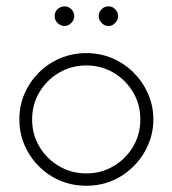

<svg xmlns="http://www.w3.org/2000/svg" viewBox="-20 -577 543 605"><path d="M252.1 8.3Q208.3 8.3 170.1 -7.6Q131.9 -23.6 102.8 -52.8Q73.6 -81.9 57.3 -119.8Q41 -157.6 41 -200.7Q41 -244.4 57.3 -281.9Q73.6 -319.4 102.4 -348.3Q131.2 -377.1 169.8 -393.4Q208.3 -409.7 252.1 -409.7Q295.8 -409.7 334 -393.4Q372.2 -377.1 401 -348.3Q429.9 -319.4 446.5 -281.6Q463.2 -243.8 463.2 -200.7Q463.2 -157.6 446.5 -119.8Q429.9 -81.9 400.7 -52.8Q371.5 -23.6 333.7 -7.6Q295.8 8.3 252.1 8.3ZM252.1 -30.6Q299.3 -30.6 337.8 -53.5Q376.4 -76.4 399.3 -114.9Q422.2 -153.5 422.2 -200.7Q422.2 -247.9 399.3 -286.5Q376.4 -325 337.8 -347.9Q299.3 -370.8 252.1 -370.8Q204.9 -370.8 166 -347.9Q127.1 -325 104.2 -286.5Q81.2 -247.9 81.2 -200.7Q81.2 -153.5 104.2 -114.9Q127.1 -76.4 166 -53.5Q204.9 -30.6 252.1 -30.6ZM183.3 -495.1Q175 -495.1 167.7 -499.7Q160.4 -504.2 156.2 -511.1Q152.1 -518.1 152.1 -526.4Q152.1 -534.7 156.2 -541.7Q160.4 -548.6 167.7 -552.8Q175 -556.9 183.3 -556.9Q191.7 -556.9 198.6 -552.8Q205.6 -548.6 209.7 -541.7Q213.9 -534.7 213.9 -526.4Q213.9 -518.1 209.7 -511.1Q205.6 -504.2 198.6 -499.7Q191.7 -495.1 183.3 -495.1ZM321.5 -495.1Q313.2 -495.1 306.2 -499.7Q299.3 -504.2 295.1 -511.1Q291 -518.1 291 -526.4Q291 -534.7 295.1 -541.7Q299.3 -548.6 306.2 -552.8Q313.2 -556.9 321.5 -556.9Q330.6 -556.9 337.2 -552.8Q343.7 -548.6 347.9 -541.7Q352.1 -534.7 352.1 -526.4Q352.1 -518.1 347.9 -511.1Q343.7 -504.2 337.2 -499.7Q330.6 -495.1 321.5 -495.1Z"/></svg>

Font: Afacad Flux ExtraLight
Style: Regular
Weight: 250
Designer: Kristian Moeller
Foundry: Dicotype
Version: Version 1.100